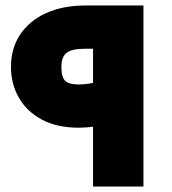

<svg xmlns="http://www.w3.org/2000/svg" viewBox="-20 -680 627 700"><path d="M319.2 0V-608L441 -502.4H291.7Q240.7 -502.4 222.3 -487Q203.8 -471.6 203.8 -436Q203.8 -398.8 217.6 -385.4Q231.5 -372 267.2 -372Q283.6 -372 301.9 -374.7Q320.3 -377.4 341.1 -382.3L383.9 -228.7Q357.6 -222.8 325.3 -218.6Q292.9 -214.4 267.2 -214.4Q187.4 -214.4 132.4 -244.1Q77.3 -273.8 48.6 -324.1Q20 -374.4 20 -436Q20 -503.8 53.6 -554.2Q87.2 -604.6 148.3 -632.3Q209.5 -660 291.7 -660H503V0Z"/></svg>

Font: TitilliumWeb ExtraLight
Style: Regular
Weight: 400
Designer: Mohamed Gaber, Accademia di Belle Arti di Urbino and others
Foundry: Kief Type Foundry, Accademia di Belle Arti di Urbino and others
Version: Version 3.000; ttfautohint (v1.8.2)